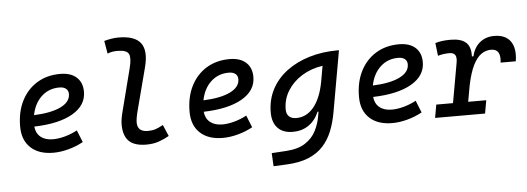

<svg xmlns="http://www.w3.org/2000/svg" viewBox="-58 -915 3631 1323"><g transform="rotate(-5 1758.0 -253.5)"><path d="M286.6 -83Q325.7 -83 370.1 -95.2Q414.6 -107.4 455.6 -129.4L489.3 -45.9Q441.4 -19.5 386.7 -4.9Q332 9.8 282.2 9.8Q181.6 9.8 125.2 -43Q68.8 -95.7 68.8 -189.9Q68.8 -291.5 107.2 -367.2Q145.5 -442.9 214.4 -485.1Q283.2 -527.3 375 -527.3Q447.3 -527.3 487.5 -491.2Q527.8 -455.1 527.8 -390.6Q527.8 -296.4 432.4 -241.2Q336.9 -186 166 -181.2Q170.4 -134.8 202.1 -108.9Q233.9 -83 286.6 -83ZM170.9 -259.8Q290.5 -264.6 356.9 -297.1Q423.3 -329.6 423.3 -384.3Q423.3 -407.7 407.2 -421.1Q391.1 -434.6 361.3 -434.6Q287.6 -434.6 237.1 -387.2Q186.5 -339.8 170.9 -259.8Z M924.3 9.8Q843.3 9.8 804.9 -27.6Q766.6 -64.9 766.6 -143.6Q766.6 -178.2 780.8 -231.9L856.4 -527.3Q873.5 -593.8 860.1 -622.3Q846.7 -650.9 781.2 -650.9Q764.6 -650.9 747.3 -648.2Q730 -645.5 712.9 -638.2L697.8 -727.1Q722.2 -733.9 747.1 -738Q772 -742.2 796.9 -742.2Q910.2 -742.2 950.4 -688Q990.7 -633.8 961.4 -521.5L885.7 -231.9Q871.1 -176.8 871.1 -147.9Q871.1 -83 943.4 -83Q973.1 -83 995.6 -90.3Q1018.1 -97.7 1049.3 -114.7L1083 -36.1Q1048.8 -16.6 1011 -3.4Q973.1 9.8 924.3 9.8Z M1458.5 -83Q1497.6 -83 1542 -95.2Q1586.4 -107.4 1627.4 -129.4L1661.1 -45.9Q1613.3 -19.5 1558.6 -4.9Q1503.9 9.8 1454.1 9.8Q1353.5 9.8 1297.1 -43Q1240.7 -95.7 1240.7 -189.9Q1240.7 -291.5 1279.1 -367.2Q1317.4 -442.9 1386.2 -485.1Q1455.1 -527.3 1546.9 -527.3Q1619.1 -527.3 1659.4 -491.2Q1699.7 -455.1 1699.7 -390.6Q1699.7 -296.4 1604.2 -241.2Q1508.8 -186 1337.9 -181.2Q1342.3 -134.8 1374 -108.9Q1405.8 -83 1458.5 -83ZM1342.8 -259.8Q1462.4 -264.6 1528.8 -297.1Q1595.2 -329.6 1595.2 -384.3Q1595.2 -407.7 1579.1 -421.1Q1563 -434.6 1533.2 -434.6Q1459.5 -434.6 1408.9 -387.2Q1358.4 -339.8 1342.8 -259.8Z M1784.7 234.4 1779.8 143.6 1882.3 137.2Q1963.9 131.8 2012.9 99.6Q2062 67.4 2086.9 19Q2111.8 -29.3 2120.6 -82.5L2126 -112.8H2119.1Q2094.2 -53.7 2047.6 -21.7Q2001 10.3 1938.5 10.3Q1871.1 10.3 1834.2 -27.8Q1797.4 -65.9 1797.4 -135.3Q1797.4 -223.1 1834.7 -294.7Q1872.1 -366.2 1939.5 -417Q2006.8 -467.8 2097.4 -495.1Q2188 -522.5 2293.9 -522.5H2303.2L2228 -98.1Q2215.8 -29.3 2192.6 28.8Q2169.4 86.9 2129.4 130.9Q2089.4 174.8 2026.6 200.7Q1963.9 226.6 1872.6 230.5ZM2181.2 -425.3Q2101.1 -413.6 2038.1 -374.8Q1975.1 -335.9 1938.5 -277.3Q1901.9 -218.8 1901.9 -147.5Q1901.9 -116.2 1919.7 -99.4Q1937.5 -82.5 1970.2 -82.5Q2040.5 -82.5 2090.3 -142.3Q2140.1 -202.1 2161.6 -314.5Z M2630.4 -83Q2669.4 -83 2713.9 -95.2Q2758.3 -107.4 2799.3 -129.4L2833 -45.9Q2785.2 -19.5 2730.5 -4.9Q2675.8 9.8 2626 9.8Q2525.4 9.8 2469 -43Q2412.6 -95.7 2412.6 -189.9Q2412.6 -291.5 2450.9 -367.2Q2489.3 -442.9 2558.1 -485.1Q2627 -527.3 2718.8 -527.3Q2791 -527.3 2831.3 -491.2Q2871.6 -455.1 2871.6 -390.6Q2871.6 -296.4 2776.1 -241.2Q2680.7 -186 2509.8 -181.2Q2514.2 -134.8 2545.9 -108.9Q2577.6 -83 2630.4 -83ZM2514.6 -259.8Q2634.3 -264.6 2700.7 -297.1Q2767.1 -329.6 2767.1 -384.3Q2767.1 -407.7 2751 -421.1Q2734.9 -434.6 2705.1 -434.6Q2631.3 -434.6 2580.8 -387.2Q2530.3 -339.8 2514.6 -259.8Z M2922.4 0 2938.5 -90.8H3054.2L3103 -364.7Q3109.9 -402.3 3099.1 -419.2Q3088.4 -436 3058.6 -436Q3017.6 -436 2979.5 -424.8L2969.2 -513.7Q3012.2 -527.3 3074.2 -527.3Q3147.9 -527.3 3181.4 -496.8Q3214.8 -466.3 3211.9 -399.9H3222.7Q3236.8 -460.9 3277.8 -494.1Q3318.8 -527.3 3376.5 -527.3Q3454.6 -527.3 3489.5 -478.3Q3524.4 -429.2 3510.3 -340.3H3405.3Q3417.5 -434.6 3347.2 -434.6Q3310.5 -434.6 3279.3 -412.8Q3248 -391.1 3222.9 -340.8Q3197.8 -290.5 3179.7 -204.6L3159.2 -90.8H3284.2L3268.1 0Z"/></g></svg>

Font: Cascadia Mono PL
Style: Italic
Weight: 400
Italic angle: -10°
Monospace: yes
Designer: Aaron Bell
Foundry: Saja Typeworks
Version: Version 2404.023; ttfautohint (v1.8.4)